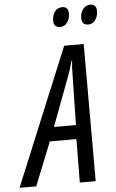

<svg xmlns="http://www.w3.org/2000/svg" viewBox="-125 -959 604 1000"><g transform="rotate(-5 177.0 -459.0)"><path d="M271 -883Q271 -918 239 -918Q214 -918 200 -898.5Q186 -879 186 -853Q186 -816 220 -816Q242 -816 256.5 -835Q271 -854 271 -883ZM418 -883Q418 -918 386 -918Q361 -918 347 -898.5Q333 -879 333 -853Q333 -816 367 -816Q389 -816 403.5 -835Q418 -854 418 -883ZM236 -551Q246 -577 252.5 -598Q259 -619 263 -636H266Q262 -604 262 -551L257 -300H142ZM23 0 114 -227H253L251 0H334V-717H232L-64 0Z"/></g></svg>

Font: Noto Sans Display Condensed
Style: Italic
Weight: 400
Width: 3
Designer: Monotype Design team
Foundry: Monotype Imaging Inc.
Version: 1.000